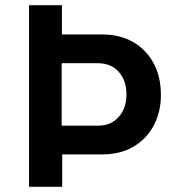

<svg xmlns="http://www.w3.org/2000/svg" viewBox="-20 -720 666 741"><path d="M92 1V-587H375Q442 -587 492.5 -558.5Q543 -530 572 -477.5Q601 -425 601 -353Q601 -289 574 -237Q547 -185 496 -154.5Q445 -124 373 -124H220V1ZM218 -235H358Q408 -235 438 -268.5Q468 -302 468 -355Q468 -410 438 -443Q408 -476 358 -476H218ZM92 -700H219V-475H92Z"/></svg>

Font: Inclusive Sans SemiBold
Style: Regular
Weight: 600
Designer: Olivia King
Foundry: Olivia King
Version: Version 2.004